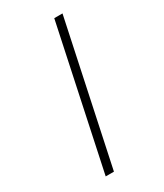

<svg xmlns="http://www.w3.org/2000/svg" viewBox="-270 -1050 1139 1333"><g transform="rotate(-30 300.0 -383.0)"><path d="M163 182 403 -948H469L229 182Z"/></g></svg>

Font: Victor Mono Thin Light
Style: Italic
Weight: 300
Italic angle: -12°
Monospace: yes
Version: Version 1.561;gftools[0.9.30]